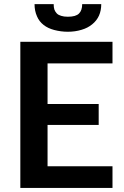

<svg xmlns="http://www.w3.org/2000/svg" viewBox="-20 -930 615 950"><path d="M536.6 -616.2H215.3V-415.5H468.3V-312H215.3V-107.4H536.6V0H80.6V-723.1H536.6ZM315.9 -772.9Q281.7 -772.9 248 -781.7Q216.8 -790 195.8 -806.6Q173.8 -823.7 163.1 -849.1Q150.9 -876 150.9 -909.7H245.6Q245.6 -893.1 249 -882.8Q252.9 -872.1 261.2 -863.3Q269 -855.5 282.7 -851.6Q295.9 -847.2 315.9 -847.2Q355.5 -847.2 371.1 -863.3Q386.7 -878.9 386.7 -909.7H481Q481 -877.9 469.7 -852.5Q458 -827.1 436 -809.6Q414.1 -791.5 383.8 -782.7Q352.1 -772.9 315.9 -772.9Z"/></svg>

Font: Lato-SemiBold
Style: Bold
Weight: 500
Designer: Lukasz Dziedzic with Adam Twardoch and Botio Nikoltchev
Foundry: tyPoland Lukasz Dziedzic
Version: ""